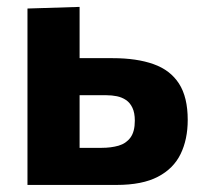

<svg xmlns="http://www.w3.org/2000/svg" viewBox="-20 -523 578 543"><path d="M57.7 0Q57.7 -53.7 57.7 -103.8Q57.7 -153.8 57.7 -216.1V-266.1Q57.7 -315.6 57.7 -354.7Q57.7 -393.9 57.7 -428.6Q57.7 -463.3 57.7 -498.9L205.1 -503.5Q205.1 -453.9 205.1 -407.1Q205.1 -360.4 205.1 -306.8Q205.1 -251.4 205.1 -203.7Q205.1 -156 205.1 -104.9H267.7Q293.9 -104.9 315.3 -111Q336.6 -117.2 348.9 -133.9Q361.3 -150.7 361.3 -181.7Q361.3 -204 354.5 -218.2Q347.8 -232.4 336.4 -240.1Q325 -247.8 310.7 -250.8Q296.3 -253.7 281 -253.7H186.1L150.5 -358.5Q178.6 -358.5 220.5 -358.5Q262.3 -358.5 298.7 -358.5Q366.8 -358.5 414.2 -341.6Q461.6 -324.8 486.2 -286.6Q510.9 -248.3 510.9 -183.9Q510.9 -128.9 490.8 -87.5Q470.7 -46.1 426.5 -23.1Q382.4 0 309.7 0Q232.5 0 169.2 0Q105.8 0 57.7 0Z"/></svg>

Font: Commissioner Thin
Style: Regular
Weight: 100
Designer: Kostas Bartsokas
Foundry: Kostas Bartsokas
Version: Version 1.001;gftools[0.9.23]